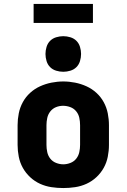

<svg xmlns="http://www.w3.org/2000/svg" viewBox="-20 -943 640 971"><path d="M300 8Q270 8 240 3.5Q210 -1 182.5 -13.5Q155 -26 132.5 -47Q110 -68 95.5 -94Q81 -120 75 -150Q69 -180 69 -210V-310Q69 -340 75 -370Q81 -400 95.5 -426.5Q110 -453 132.5 -473.5Q155 -494 182.5 -506.5Q210 -519 240 -525Q270 -531 300 -531Q330 -531 360 -525Q390 -519 417.5 -506.5Q445 -494 467.5 -473.5Q490 -453 504.5 -426.5Q519 -400 525 -370Q531 -340 531 -310V-210Q531 -180 525 -150Q519 -120 504.5 -94Q490 -68 467.5 -47Q445 -26 417.5 -13.5Q390 -1 360 3.5Q330 8 300 8ZM300 -112Q318 -112 336 -119Q354 -126 365.5 -140.5Q377 -155 381 -173.5Q385 -192 385 -210V-310Q385 -329 381 -347.5Q377 -366 365 -380.5Q353 -395 335 -401.5Q317 -408 299 -408Q280 -408 263 -401Q246 -394 234.5 -379.5Q223 -365 219 -346.5Q215 -328 215 -310V-210Q215 -192 219 -173.5Q223 -155 234.5 -140.5Q246 -126 264 -119Q282 -112 300 -112ZM300 -580Q282 -580 264 -585.5Q246 -591 233.5 -603.5Q221 -616 215.5 -634Q210 -652 210 -670Q210 -688 215.5 -706Q221 -724 233.5 -736.5Q246 -749 264 -754.5Q282 -760 300 -760Q318 -760 336 -754.5Q354 -749 366.5 -736.5Q379 -724 384.5 -706Q390 -688 390 -670Q390 -652 384.5 -634Q379 -616 366.5 -603.5Q354 -591 336 -585.5Q318 -580 300 -580ZM450 -827H150V-923H450Z"/></svg>

Font: Iosevka Custom Heavy Extended
Style: Regular
Weight: 900
Width: 7
Monospace: yes
Designer: Belleve Invis
Foundry: Belleve Invis
Version: Version 11.2.4; ttfautohint (v1.8.4)